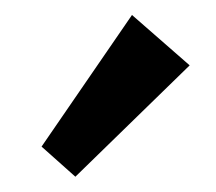

<svg xmlns="http://www.w3.org/2000/svg" viewBox="-20 -807 287 255"><path d="M80.1 -572.3 35.2 -612.3 155.3 -787.1 231.9 -720.2Z"/></svg>

Font: Reddit Sans Condensed Medium
Style: Regular
Weight: 500
Designer: Stephen Hutchings
Foundry: Reddit
Version: Version 1.014